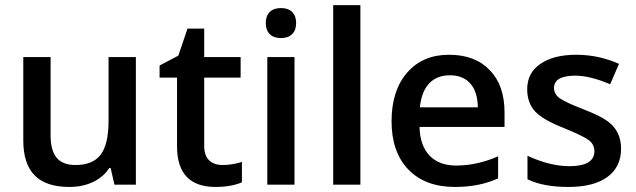

<svg xmlns="http://www.w3.org/2000/svg" viewBox="-20 -728 2508 757"><path d="M515.7 0H431.2L416.1 -65.7H411Q388.3 -30.3 347.1 -10.6Q305.9 9.1 253.3 9.1Q161.8 9.1 116.8 -36.4Q71.8 -81.9 71.8 -174.4V-503H179.5V-193.1Q179.5 -134.5 203.5 -105.9Q227.5 -77.4 277.6 -77.4Q345.3 -77.4 376.1 -117.3Q408 -157.7 408 -252.3V-503H515.7Z M785.1 -152.7Q785.1 -115.3 804.1 -96.3Q823.1 -77.4 858.7 -77.4Q894.3 -77.4 933.8 -89.5V-9.1Q890.8 9.1 830.1 9.1Q678 9.1 678 -151.2V-422.1H609.2V-469.7L683 -508.6L719.4 -615.3H785.1V-503H928.7V-422.1H785.1Z M1141.1 -503V0H1033.9V-503ZM1147.6 -637.3Q1147.6 -609.2 1132 -593.5Q1116.3 -577.9 1087.7 -577.9Q1059.2 -577.9 1043.5 -593.5Q1027.8 -609.2 1027.8 -637.3Q1027.8 -665.3 1043.5 -680.7Q1059.2 -696.2 1087.7 -696.2Q1116.3 -696.2 1132 -680.7Q1147.6 -665.3 1147.6 -637.3Z M1400.9 -707.8V0H1293.7V-707.8Z M1635.5 -304.9H1864Q1863 -366.5 1834.2 -398.9Q1805.4 -431.2 1753.8 -431.2Q1702.2 -431.2 1671.9 -398.9Q1641.6 -366.5 1635.5 -304.9ZM1773.5 9.1Q1656.2 9.1 1590 -59.7Q1523.8 -128.4 1523.8 -249.7Q1523.8 -371.1 1585.2 -441.6Q1646.6 -512.1 1750 -512.1Q1853.4 -512.1 1911 -451.5Q1969.2 -391.8 1969.2 -285.1V-227.5H1634Q1636 -154.2 1673.4 -114.8Q1710.8 -75.3 1778.6 -75.3Q1861 -75.3 1943.9 -111.7V-24.8Q1871.1 9.1 1773.5 9.1Z M2373.1 -251.8Q2428.7 -213.3 2428.7 -141.6Q2428.7 -69.8 2374.9 -30.3Q2321 9.1 2221.2 9.1Q2121.3 9.1 2059.7 -21.2V-113.8Q2148.6 -72.8 2225 -72.8Q2323.6 -72.8 2323.6 -132.5Q2323.1 -159.8 2300.3 -176.2Q2277.6 -192.6 2207.3 -221.4Q2120.3 -255.3 2089.5 -288.9Q2058.6 -322.5 2058.6 -376.1Q2058.6 -440.8 2111 -476.5Q2163.3 -512.1 2251.8 -512.1Q2340.2 -512.1 2420.6 -476.2L2385.7 -395.9Q2305.4 -429.7 2248.7 -429.7Q2164.3 -429.7 2164.3 -381.2Q2164.3 -356.9 2186.3 -341Q2208.3 -325.1 2277.3 -298.3Q2346.3 -271.5 2373.1 -251.8Z"/></svg>

Font: Khula Semibold
Style: Regular
Weight: 600
Designer: Erin McLaughlin, Steve Matteson
Version: Version 1.000;PS 1.0;hotconv 1.0.72;makeotf.lib2.5.5900; ttf